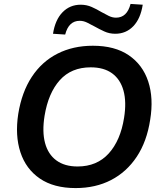

<svg xmlns="http://www.w3.org/2000/svg" viewBox="-20 -948 827 978"><path d="M73 -368Q91 -479 142 -556.5Q193 -634 272.5 -674.5Q352 -715 453 -715Q565 -715 636 -666.5Q707 -618 735 -533Q763 -448 745 -338Q728 -227 676.5 -149.5Q625 -72 546 -31Q467 10 365 10Q254 10 183 -38.5Q112 -87 84 -172.5Q56 -258 73 -368ZM207 -358Q194 -277 209.5 -219.5Q225 -162 267 -131Q309 -100 375 -100Q474 -100 534 -166.5Q594 -233 612 -348Q625 -429 609 -486.5Q593 -544 551 -574.5Q509 -605 442 -605Q343 -605 284.5 -539.5Q226 -474 207 -358ZM312 -772 250 -776Q261 -847 298.5 -885.5Q336 -924 391 -924Q421 -924 447 -912.5Q473 -901 496 -887Q516 -876 534 -867Q552 -858 571 -858Q627 -858 645 -928L707 -924Q696 -853 659 -814.5Q622 -776 567 -776Q537 -776 511 -788Q485 -800 462 -813Q442 -824 423.5 -833Q405 -842 386 -842Q330 -842 312 -772Z"/></svg>

Font: Mulish ExtraLight
Style: Italic
Weight: 200
Italic angle: -9°
Designer: Vernon Adams
Foundry: Vernon Adams
Version: Version 3.603